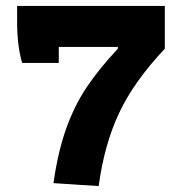

<svg xmlns="http://www.w3.org/2000/svg" viewBox="-20 -630 613 650"><path d="M161 -10Q176 -116 204 -194.5Q232 -273 274 -335.5Q316 -398 379 -465V-471H179V-417H55Q38 -475 38 -554V-610H538V-465Q434 -355 383.5 -248Q333 -141 314 0Z"/></svg>

Font: Athiti
Style: Bold
Weight: 700
Designer: CadsonDemak Team
Foundry: CadsonDemak
Version: Version 1.033